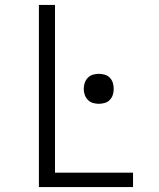

<svg xmlns="http://www.w3.org/2000/svg" viewBox="-20 -755 640 775"><path d="M137 0V-735H202V-58H517V0ZM379 -336Q367 -336 355 -339.5Q343 -343 334.5 -352Q326 -361 322 -372.5Q318 -384 318 -396Q318 -409 322 -420.5Q326 -432 334.5 -441Q343 -450 355 -453.5Q367 -457 379 -457Q391 -457 403 -453.5Q415 -450 423.5 -441Q432 -432 435.5 -420.5Q439 -409 439 -396Q439 -384 435.5 -372.5Q432 -361 423.5 -352Q415 -343 403 -339.5Q391 -336 379 -336Z"/></svg>

Font: Iosevka Custom Light Extended
Style: Regular
Weight: 300
Width: 7
Monospace: yes
Designer: Belleve Invis
Foundry: Belleve Invis
Version: Version 11.2.4; ttfautohint (v1.8.4)